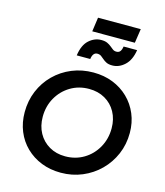

<svg xmlns="http://www.w3.org/2000/svg" viewBox="-160 -1271 1202 1402"><g transform="rotate(15 441.0 -570.0)"><path d="M433 12Q353 12 286 -14.5Q219 -41 169 -89.5Q119 -138 92 -204Q65 -270 65 -348Q65 -434 96 -508.5Q127 -583 183.5 -639Q240 -695 315 -726Q390 -757 477 -757Q557 -757 624 -730.5Q691 -704 741 -655.5Q791 -607 818.5 -541.5Q846 -476 846 -399Q846 -312 814 -237.5Q782 -163 725.5 -107Q669 -51 594 -19.5Q519 12 433 12ZM433 -112Q511 -112 573.5 -149.5Q636 -187 672.5 -252Q709 -317 709 -397Q709 -466 679.5 -519.5Q650 -573 597.5 -603Q545 -633 477 -633Q399 -633 336.5 -595.5Q274 -558 237.5 -493.5Q201 -429 201 -349Q201 -280 230.5 -226.5Q260 -173 312.5 -142.5Q365 -112 433 -112ZM389 -1045 404 -1152H727L711 -1045ZM594 -842Q566 -842 549 -850.5Q532 -859 520.5 -869.5Q509 -880 497 -888.5Q485 -897 468 -897Q434 -897 427 -846H325Q336 -926 377.5 -963.5Q419 -1001 470 -1001Q498 -1001 515.5 -993Q533 -985 545.5 -974.5Q558 -964 569.5 -955.5Q581 -947 597 -947Q617 -947 626.5 -961Q636 -975 639 -997H741Q729 -920 687 -881Q645 -842 594 -842Z"/></g></svg>

Font: Plus Jakarta Sans
Style: Bold Italic
Weight: 700
Italic angle: -8°
Designer: Gumpita Rahayu
Foundry: Tokotype
Version: Version 2.071; ttfautohint (v1.8.4.7-5d5b);gftools[0.9.29]